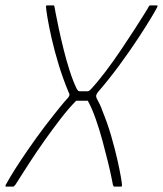

<svg xmlns="http://www.w3.org/2000/svg" viewBox="-42 -693 605 713"><path d="M321 -350Q317 -345 315.5 -339.5Q314 -334 317 -328Q323 -317 329 -304.5Q335 -292 338 -282Q357 -236 370.5 -189.5Q384 -143 393 -103.5Q402 -64 406.5 -38Q411 -12 411 -6Q411 -2 410 -1Q409 0 407 0H382Q381 0 379.5 -2Q378 -4 377 -8Q377 -8 372.5 -31Q368 -54 359 -91Q350 -128 338.5 -170.5Q327 -213 313 -252.5Q299 -292 284 -319Q274 -319 263 -319Q252 -319 241 -319Q214 -292 183.5 -252.5Q153 -213 123 -170.5Q93 -128 69 -91Q45 -54 30.5 -31Q16 -8 16 -8Q12 -4 10.5 -2Q9 0 7 0H-18Q-21 0 -21.5 -1Q-22 -2 -21 -6Q-18 -12 -3.5 -36.5Q11 -61 35.5 -98Q60 -135 91.5 -179Q123 -223 159 -268Q170 -282 183 -298Q196 -314 209 -328Q214 -333 215.5 -338.5Q217 -344 213 -350Q192 -400 176 -452.5Q160 -505 149.5 -551.5Q139 -598 134 -629Q129 -660 129 -667Q128 -670 129.5 -671.5Q131 -673 133 -673H157Q159 -673 159.5 -671Q160 -669 161 -664Q161 -664 165 -642.5Q169 -621 176.5 -586Q184 -551 194 -510.5Q204 -470 216.5 -431Q229 -392 243 -363Q245 -361 247 -357.5Q249 -354 254 -354Q261 -354 267.5 -354Q274 -354 281 -354Q285 -354 288 -355.5Q291 -357 295 -361Q321 -389 350.5 -428Q380 -467 407.5 -508Q435 -549 458 -584.5Q481 -620 494.5 -642Q508 -664 508 -664Q510 -669 512 -671Q514 -673 515 -673H539Q542 -673 543 -671.5Q544 -670 542 -667Q539 -660 520.5 -629Q502 -598 471.5 -551.5Q441 -505 402.5 -452.5Q364 -400 321 -350Z"/></svg>

Font: Glory Thin
Style: Italic
Weight: 100
Italic angle: -12°
Designer: Robert Leuschke
Foundry: Robert Leuschke
Version: Version 1.011